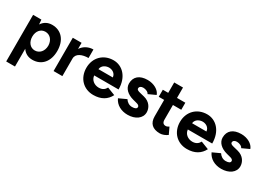

<svg xmlns="http://www.w3.org/2000/svg" viewBox="-13 -1476 3429 2497"><g transform="rotate(30 1701.0 -228.0)"><path d="M62 200H194V-67C227 -17 278 12 344 12C482 12 570 -90 570 -250C570 -410 482 -512 344 -512C277 -512 225 -482 192 -430L186 -500H62ZM311 -109C242 -109 194 -168 194 -250C194 -332 242 -390 312 -390C383 -390 433 -332 434 -250C433 -168 382 -109 311 -109Z M658 0H790V-263C790 -341 875 -374 967 -374V-502C899 -502 831 -471 790 -408V-500H658Z M1259 12C1377 12 1455 -38 1498 -123L1380 -169C1361 -132 1328 -106 1273 -106C1209 -106 1150 -147 1144 -215H1510C1510 -405 1397 -512 1266 -512C1114 -512 1006 -404 1006 -250C1006 -96 1111 12 1259 12ZM1151 -313C1158 -376 1219 -400 1262 -400C1305 -400 1361 -376 1367 -313Z M1774 12C1890 12 1976 -49 1976 -140C1976 -202 1938 -277 1841 -301L1776 -317C1741 -325 1722 -336 1722 -353C1722 -379 1742 -396 1778 -396C1814 -396 1857 -378 1866 -351L1975 -401C1953 -466 1871 -512 1778 -512C1657 -512 1588 -453 1588 -351C1588 -279 1647 -220 1743 -195L1789 -183C1822 -175 1843 -166 1843 -142C1843 -118 1818 -105 1774 -105C1728 -105 1693 -132 1673 -164L1560 -112C1596 -32 1677 12 1774 12Z M2259 12C2297 12 2338 -5 2371 -29L2325 -128C2307 -116 2291 -110 2278 -110C2241 -110 2223 -131 2223 -175V-394H2348V-500H2223V-656H2091V-500H2010V-394H2091V-146C2091 -44 2148 12 2259 12Z M2665 12C2783 12 2861 -38 2904 -123L2786 -169C2767 -132 2734 -106 2679 -106C2615 -106 2556 -147 2550 -215H2916C2916 -405 2803 -512 2672 -512C2520 -512 2412 -404 2412 -250C2412 -96 2517 12 2665 12ZM2557 -313C2564 -376 2625 -400 2668 -400C2711 -400 2767 -376 2773 -313Z M3180 12C3296 12 3382 -49 3382 -140C3382 -202 3344 -277 3247 -301L3182 -317C3147 -325 3128 -336 3128 -353C3128 -379 3148 -396 3184 -396C3220 -396 3263 -378 3272 -351L3381 -401C3359 -466 3277 -512 3184 -512C3063 -512 2994 -453 2994 -351C2994 -279 3053 -220 3149 -195L3195 -183C3228 -175 3249 -166 3249 -142C3249 -118 3224 -105 3180 -105C3134 -105 3099 -132 3079 -164L2966 -112C3002 -32 3083 12 3180 12Z"/></g></svg>

Font: HB Figtree Prototype
Style: Bold
Weight: 700
Designer: Alfredo Marco Pradil
Foundry: Hanken Design Co.®
Version: Version 1.002;Glyphs 3.2 (3228)